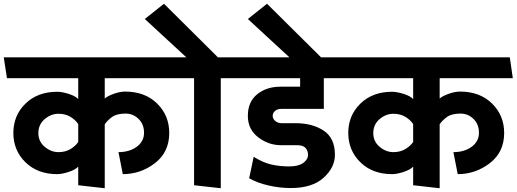

<svg xmlns="http://www.w3.org/2000/svg" viewBox="-31 -985 2747 1021"><path d="M273 -59Q169 -59 104.5 -122Q40 -185 40 -278Q40 -371 104.5 -434Q169 -497 273 -497Q299 -497 335 -485.5Q371 -474 385 -458V-569H6L-11 -680H899L915 -569H526V-461Q540 -474 573.5 -486Q607 -498 634 -498Q740 -498 804.5 -434.5Q869 -371 869 -278Q869 -176 793 -117.5Q717 -59 622 -59L599 -176Q657 -176 696 -204.5Q735 -233 735 -279Q735 -324 706 -352.5Q677 -381 637 -381Q590 -381 565 -363Q540 -345 526 -324V16L385 0V-99Q371 -83 335 -71Q299 -59 273 -59ZM173 -277Q173 -233 206.5 -204.5Q240 -176 280 -176Q317 -176 344 -192.5Q371 -209 385 -230V-325Q371 -347 344 -363.5Q317 -380 280 -380Q240 -380 206.5 -351.5Q173 -323 173 -277Z M1001 0V-569H910L893 -680H960L739 -884L841 -965L1128 -680H1236L1254 -569H1143V16Z M1793 -569H1691V-406H1465Q1444 -406 1431.5 -395Q1419 -384 1419 -369Q1419 -354 1432.5 -342Q1446 -330 1466 -330H1540Q1630 -330 1690 -290.5Q1750 -251 1750 -162Q1750 -94 1689.5 -39.5Q1629 15 1515 15Q1457 15 1397.5 1.5Q1338 -12 1294 -37L1318 -151Q1368 -120 1412.5 -110Q1457 -100 1507 -100Q1556 -100 1581.5 -118.5Q1607 -137 1607 -162Q1607 -183 1594 -198Q1581 -213 1548 -213H1462Q1397 -213 1342 -255Q1287 -297 1287 -369Q1287 -444 1337 -484Q1387 -524 1460 -524H1565V-569H1248L1231 -680H1775Z M1747 -610H1584L1287 -884L1389 -965Z M2054 -59Q1950 -59 1885.5 -122Q1821 -185 1821 -278Q1821 -371 1885.5 -434Q1950 -497 2054 -497Q2080 -497 2116 -485.5Q2152 -474 2166 -458V-569H1787L1770 -680H2680L2696 -569H2307V-461Q2321 -474 2354.5 -486Q2388 -498 2415 -498Q2521 -498 2585.5 -434.5Q2650 -371 2650 -278Q2650 -176 2574 -117.5Q2498 -59 2403 -59L2380 -176Q2438 -176 2477 -204.5Q2516 -233 2516 -279Q2516 -324 2487 -352.5Q2458 -381 2418 -381Q2371 -381 2346 -363Q2321 -345 2307 -324V16L2166 0V-99Q2152 -83 2116 -71Q2080 -59 2054 -59ZM1954 -277Q1954 -233 1987.5 -204.5Q2021 -176 2061 -176Q2098 -176 2125 -192.5Q2152 -209 2166 -230V-325Q2152 -347 2125 -363.5Q2098 -380 2061 -380Q2021 -380 1987.5 -351.5Q1954 -323 1954 -277Z"/></svg>

Font: Palanquin Dark
Style: Regular
Weight: 400
Designer: Pria Ravichandran
Version: Version 1.000